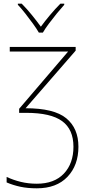

<svg xmlns="http://www.w3.org/2000/svg" viewBox="-20 -783 477 1043"><path d="M391 -528V-508L119 -195Q274 -195 340 -140.5Q406 -86 406 14Q406 115 346.5 177.5Q287 240 180 240Q130 240 90.5 231.5Q51 223 16 208V178Q52 195 93 205Q134 215 180 215Q275 215 327 160Q379 105 379 14Q379 -80 317.5 -125Q256 -170 122 -170H84V-192L350 -503H33V-528ZM191 -606Q179 -627 159 -654.5Q139 -682 117.5 -709.5Q96 -737 77 -757V-763H98Q126 -735 153.5 -701Q181 -667 202 -638Q223 -667 251.5 -701Q280 -735 308 -763H329V-757Q311 -737 288.5 -709.5Q266 -682 245.5 -654.5Q225 -627 213 -606Z"/></svg>

Font: Noto Sans Thin
Style: Regular
Weight: 100
Designer: Monotype Design Team
Foundry: Monotype Imaging Inc.
Version: Version 2.007